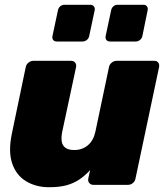

<svg xmlns="http://www.w3.org/2000/svg" viewBox="-20 -775 697 805"><path d="M186 10Q131 10 89.5 -15Q48 -40 31 -90Q14 -140 30 -216L88 -494Q90 -505 99.5 -512.5Q109 -520 120 -520H278Q289 -520 295 -512.5Q301 -505 299 -494L241 -223Q236 -198 239 -181Q242 -164 255 -155Q268 -146 291 -146Q325 -146 348.5 -166Q372 -186 380 -223L437 -494Q439 -505 448.5 -512.5Q458 -520 469 -520H627Q638 -520 643.5 -512.5Q649 -505 647 -494L548 -26Q546 -15 537 -7.5Q528 0 517 0H371Q361 0 354.5 -7.5Q348 -15 350 -26L358 -62Q336 -38 312 -22Q288 -6 258 2Q228 10 186 10ZM441 -601Q431 -601 426 -607.5Q421 -614 423 -624L446 -732Q448 -742 455.5 -748.5Q463 -755 473 -755H581Q591 -755 596 -748.5Q601 -742 599 -732L577 -624Q575 -614 567 -607.5Q559 -601 549 -601ZM218 -601Q208 -601 203 -607.5Q198 -614 200 -624L223 -732Q225 -742 232.5 -748.5Q240 -755 250 -755H358Q368 -755 373.5 -748.5Q379 -742 377 -732L354 -624Q352 -614 344 -607.5Q336 -601 326 -601Z"/></svg>

Font: Rubik Light ExtraBold
Style: Italic
Weight: 800
Italic angle: -12°
Version: Version 2.104